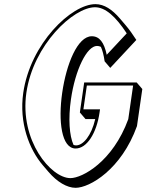

<svg xmlns="http://www.w3.org/2000/svg" viewBox="-20 -860 707 927"><path d="M639.8 -462H386.5L365.6 -317L392.8 -285.2L439.8 -285.2C421.1 -203.9 381 -158 347.3 -158C343 -158 338.8 -158.9 334.9 -160.6C314.9 -204.7 309 -286.6 322.5 -380.2C343.1 -523.2 399.4 -638.2 448.3 -638.2C454.9 -638.2 461.2 -636.8 467 -633.9C474.7 -617.3 480.8 -594.4 485.1 -564L512.3 -532.2L638.2 -667.2C620.9 -694.2 603.8 -718.1 586.7 -738.1L559.5 -770C521.4 -814.4 483.1 -840 440.9 -840C324 -840 126.4 -649 92.3 -412C71.4 -267.1 120.9 -139.1 186.9 -61.9L214.1 -30.1C255.6 18.4 303.7 46.8 344.9 46.8C413.3 46.8 566.2 -42.2 641.3 -251.2L667.1 -430.2ZM622.7 -447 599.3 -284.6C524.8 -80.2 377.9 0 319.9 0C226.1 0 74 -181.1 107.3 -412C140.8 -644.3 335 -825 438.7 -825C489.1 -825 538.6 -779.9 591.9 -699L495.3 -595.5C482.7 -655.1 460.4 -685 423.2 -685C354.3 -685 300.3 -550.7 280.3 -412C260.7 -276.2 276.3 -143 345.1 -143C399 -143 446.2 -216 460.7 -317L462.9 -332H382.7L399.3 -447Z"/></svg>

Font: Blink
Style: 3DObl
Weight: 400
Designer: Mew Too
Foundry: Cannot Into Space Fonts
Version: Version 001.000